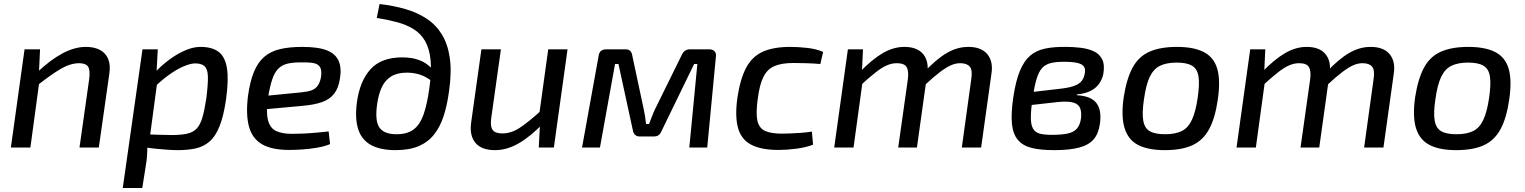

<svg xmlns="http://www.w3.org/2000/svg" viewBox="-20 -733 7578 954"><path d="M407 -500Q448 -500 476.5 -485Q505 -470 517.5 -440Q530 -410 523 -365L471 0H375L423 -339Q429 -385 417.5 -402Q406 -419 372 -419Q327 -418 279.5 -389.5Q232 -361 167 -310L165 -374Q231 -436 291 -468Q351 -500 407 -500ZM179 -488 173 -361 178 -347 131 0H34L102 -488Z M976 -500Q1033 -500 1065.5 -476Q1098 -452 1107.5 -395Q1117 -338 1103 -238Q1091 -156 1071 -106Q1051 -56 1022 -30.5Q993 -5 954 4Q915 13 865 13Q840 13 811.5 11Q783 9 753.5 6Q724 3 695.5 -2Q667 -7 644 -13L667 -67Q721 -65 763 -63.5Q805 -62 831 -62Q878 -62 908.5 -68.5Q939 -75 957 -94Q975 -113 985.5 -148.5Q996 -184 1005 -243Q1014 -314 1013 -352Q1012 -390 996.5 -404Q981 -418 950 -418Q926 -418 890.5 -402.5Q855 -387 816 -358.5Q777 -330 737 -290L718 -333Q737 -361 766.5 -390Q796 -419 831.5 -444Q867 -469 904.5 -484.5Q942 -500 976 -500ZM764 -488 758 -377 767 -368 721 -25 712 -8Q712 18 710.5 41.5Q709 65 704 93L687 201H590L688 -488Z M1482 -500Q1562 -500 1605 -482.5Q1648 -465 1663 -429.5Q1678 -394 1669 -342Q1662 -295 1640 -267Q1618 -239 1579.5 -225.5Q1541 -212 1482 -207L1242 -185L1251 -252L1476 -274Q1508 -277 1527.5 -284Q1547 -291 1558.5 -307Q1570 -323 1575 -350Q1580 -384 1570 -400Q1560 -416 1535.5 -420Q1511 -424 1472 -423Q1434 -423 1407.5 -416.5Q1381 -410 1363 -392Q1345 -374 1333.5 -341Q1322 -308 1313 -255Q1301 -177 1311.5 -136.5Q1322 -96 1352 -82Q1382 -68 1431 -68Q1458 -68 1490 -69.5Q1522 -71 1554 -74Q1586 -77 1613 -80L1620 -17Q1594 -6 1557.5 0.5Q1521 7 1484 9.5Q1447 12 1417 12Q1330 12 1281.5 -16.5Q1233 -45 1217 -104.5Q1201 -164 1212 -255Q1222 -328 1241.5 -375.5Q1261 -423 1293 -450.5Q1325 -478 1371.5 -489Q1418 -500 1482 -500Z M1866 -713Q1935 -705 1994 -688Q2053 -671 2099.5 -640.5Q2146 -610 2175.5 -562Q2205 -514 2215 -444.5Q2225 -375 2211 -279Q2202 -211 2184.5 -157Q2167 -103 2137 -65Q2107 -27 2060.5 -7Q2014 13 1945 13Q1870 13 1823.5 -12.5Q1777 -38 1760 -90.5Q1743 -143 1753 -222Q1767 -329 1820.5 -388.5Q1874 -448 1980 -448Q2003 -448 2027 -444Q2051 -440 2075.5 -429Q2100 -418 2121 -397Q2142 -376 2160 -341L2151 -302Q2130 -329 2105.5 -344Q2081 -359 2055 -365.5Q2029 -372 2002 -372Q1954 -372 1924 -353.5Q1894 -335 1877.5 -300.5Q1861 -266 1854 -216Q1842 -133 1865 -99.5Q1888 -66 1950 -66Q2004 -66 2035.5 -90Q2067 -114 2084.5 -164Q2102 -214 2113 -292Q2125 -376 2119.5 -433.5Q2114 -491 2092.5 -528.5Q2071 -566 2035.5 -588Q2000 -610 1954 -622.5Q1908 -635 1852 -644Z M2469 -488 2421 -148Q2415 -106 2427.5 -88Q2440 -70 2476 -70Q2520 -70 2562.5 -98Q2605 -126 2667 -182L2678 -119Q2614 -53 2556 -20Q2498 13 2440 13Q2372 13 2342 -23.5Q2312 -60 2321 -124L2372 -488ZM2800 -488 2732 0H2657L2664 -134L2657 -148L2704 -488Z M3504 -488Q3521 -488 3530.5 -478Q3540 -468 3537 -450L3494 0H3405L3445 -415H3429L3268 -84Q3262 -69 3253 -62Q3244 -55 3229 -55H3158Q3143 -55 3134.5 -64Q3126 -73 3124 -88L3053 -415H3036L2961 0H2872L2954 -453Q2956 -471 2965.5 -479.5Q2975 -488 2994 -488H3088Q3104 -488 3112 -479.5Q3120 -471 3122 -455L3178 -193Q3182 -174 3185 -156Q3188 -138 3190 -117H3205Q3213 -137 3219.5 -154.5Q3226 -172 3235 -191L3367 -459Q3380 -488 3408 -488Z M3907 -500Q3945 -500 3990.5 -495Q4036 -490 4070 -475L4056 -415Q4021 -418 3984 -419Q3947 -420 3922 -420Q3866 -420 3830 -405.5Q3794 -391 3774 -352.5Q3754 -314 3745 -241Q3735 -169 3743.5 -132.5Q3752 -96 3781.5 -82.5Q3811 -69 3865 -69Q3881 -69 3906.5 -70Q3932 -71 3960 -73Q3988 -75 4014 -79L4020 -14Q3982 0 3936 6Q3890 12 3848 12Q3762 12 3712.5 -14Q3663 -40 3647 -97.5Q3631 -155 3644 -248Q3658 -341 3687.5 -396.5Q3717 -452 3770 -476Q3823 -500 3907 -500Z M4268 -488 4262 -364 4269 -350 4221 0H4125L4193 -488ZM4473 -500Q4538 -500 4567.5 -463.5Q4597 -427 4587 -365L4536 0H4443L4491 -340Q4496 -381 4484.5 -400Q4473 -419 4436 -419Q4411 -419 4386 -408Q4361 -397 4331 -373.5Q4301 -350 4257 -310L4251 -374Q4314 -439 4367 -469.5Q4420 -500 4473 -500ZM4791 -500Q4856 -500 4886 -463.5Q4916 -427 4906 -365L4855 0H4759L4806 -340Q4813 -385 4798.5 -402Q4784 -419 4751 -419Q4728 -419 4704.5 -408.5Q4681 -398 4650.5 -375Q4620 -352 4576 -311L4571 -374Q4633 -440 4685 -470Q4737 -500 4791 -500Z M5277 -500Q5314 -500 5350.5 -495.5Q5387 -491 5415 -478Q5443 -465 5456.5 -438Q5470 -411 5462 -365Q5457 -341 5443 -319.5Q5429 -298 5402 -283Q5375 -268 5331 -264L5330 -260Q5402 -256 5428.5 -220Q5455 -184 5445 -117Q5438 -68 5413.5 -40Q5389 -12 5341.5 0.5Q5294 13 5218 13Q5150 13 5106 2Q5062 -9 5037.5 -38Q5013 -67 5008 -118.5Q5003 -170 5015 -251Q5027 -331 5047.5 -380.5Q5068 -430 5098 -456Q5128 -482 5172.5 -491.5Q5217 -501 5277 -500ZM5265 -426Q5226 -426 5200.5 -419.5Q5175 -413 5158.5 -395.5Q5142 -378 5131 -342.5Q5120 -307 5111 -248Q5102 -186 5102 -149Q5102 -112 5113.5 -93Q5125 -74 5148 -68.5Q5171 -63 5207 -63Q5255 -63 5285 -69.5Q5315 -76 5330.5 -93.5Q5346 -111 5351 -143Q5355 -175 5347 -195.5Q5339 -216 5312.5 -223.5Q5286 -231 5236 -226L5093 -210L5101 -275L5239 -291Q5288 -296 5315 -305.5Q5342 -315 5353.5 -329.5Q5365 -344 5369 -363Q5375 -389 5366 -402Q5357 -415 5332.5 -420.5Q5308 -426 5265 -426Z M5828 -500Q5911 -500 5961 -474.5Q6011 -449 6028 -392Q6045 -335 6031 -239Q6018 -147 5988 -91.5Q5958 -36 5905 -11.5Q5852 13 5768 13Q5685 13 5635.5 -12.5Q5586 -38 5568 -95.5Q5550 -153 5563 -247Q5577 -339 5606.5 -395Q5636 -451 5690 -475.5Q5744 -500 5828 -500ZM5827 -422Q5777 -422 5744.5 -406.5Q5712 -391 5693 -351.5Q5674 -312 5664 -239Q5654 -172 5660.5 -134Q5667 -96 5693 -81Q5719 -66 5769 -66Q5820 -66 5852 -82Q5884 -98 5902.5 -138Q5921 -178 5931 -247Q5941 -316 5935 -353.5Q5929 -391 5903 -406.5Q5877 -422 5827 -422Z M6267 -488 6261 -364 6268 -350 6220 0H6124L6192 -488ZM6472 -500Q6537 -500 6566.5 -463.5Q6596 -427 6586 -365L6535 0H6442L6490 -340Q6495 -381 6483.5 -400Q6472 -419 6435 -419Q6410 -419 6385 -408Q6360 -397 6330 -373.5Q6300 -350 6256 -310L6250 -374Q6313 -439 6366 -469.5Q6419 -500 6472 -500ZM6790 -500Q6855 -500 6885 -463.5Q6915 -427 6905 -365L6854 0H6758L6805 -340Q6812 -385 6797.5 -402Q6783 -419 6750 -419Q6727 -419 6703.5 -408.5Q6680 -398 6649.5 -375Q6619 -352 6575 -311L6570 -374Q6632 -440 6684 -470Q6736 -500 6790 -500Z M7276 -500Q7359 -500 7409 -474.5Q7459 -449 7476 -392Q7493 -335 7479 -239Q7466 -147 7436 -91.5Q7406 -36 7353 -11.5Q7300 13 7216 13Q7133 13 7083.5 -12.5Q7034 -38 7016 -95.5Q6998 -153 7011 -247Q7025 -339 7054.5 -395Q7084 -451 7138 -475.5Q7192 -500 7276 -500ZM7275 -422Q7225 -422 7192.5 -406.5Q7160 -391 7141 -351.5Q7122 -312 7112 -239Q7102 -172 7108.5 -134Q7115 -96 7141 -81Q7167 -66 7217 -66Q7268 -66 7300 -82Q7332 -98 7350.5 -138Q7369 -178 7379 -247Q7389 -316 7383 -353.5Q7377 -391 7351 -406.5Q7325 -422 7275 -422Z"/></svg>

Font: Exo 2 Medium
Style: Italic
Weight: 500
Italic angle: -8°
Designer: Natanael Gama
Foundry: Natanael Gama
Version: Version 2.010